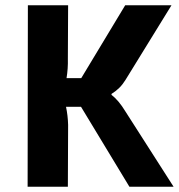

<svg xmlns="http://www.w3.org/2000/svg" viewBox="-20 -710 680 730"><path d="M404 -349Q431 -329 457 -286L640 0H472L288 -304H231Q238 -271 239 -235L238 0H85L86 -690H239L238 -487Q239 -449 233 -413H289L456 -690H632L457 -406Q437 -373 404 -353Z"/></svg>

Font: Taylor Sans Bold LRS
Style: Bold
Weight: 700
Italic angle: -8°
Designer: Natanael Gama
Version: Version 1.001 September 8, 2015